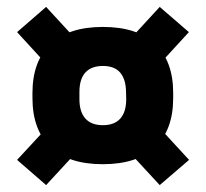

<svg xmlns="http://www.w3.org/2000/svg" viewBox="-20 -583 596 556"><path d="M277.5 -107.5Q178 -107.5 126 -157.2Q74 -207 74 -299V-314Q74 -405.5 126 -455.2Q178 -505 278 -505Q378 -505 429.8 -455.2Q481.5 -405.5 481.5 -314V-299Q481.5 -207 429.5 -157.2Q377.5 -107.5 277.5 -107.5ZM278 -220.5Q311.5 -220.5 328.5 -239.8Q345.5 -259 345.5 -296L345 -316.5Q344.5 -353.5 328 -372.8Q311.5 -392 278 -392Q244.5 -392 227.2 -373Q210 -354 210 -316.5V-296Q210 -259 227.2 -239.8Q244.5 -220.5 278 -220.5ZM423.5 -233 527.5 -120 442.5 -47 340 -158ZM216 -158 113.5 -47 29.5 -120 135 -234ZM127.5 -383 29.5 -490 113.5 -563 213.5 -454.5ZM340 -451.5 442.5 -563 527 -490 421.5 -375Z"/></svg>

Font: Anek Tamil Medium
Style: Bold
Weight: 700
Version: Version 1.003